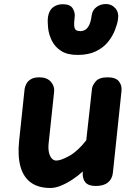

<svg xmlns="http://www.w3.org/2000/svg" viewBox="-20 -926 684 956"><path d="M231 10Q170.5 10 133.2 -17.5Q96 -45 81.8 -97Q67.5 -149 75 -222.5L102.5 -482.5Q104 -493.5 110.5 -507.2Q117 -521 132.8 -531Q148.5 -541 176.5 -541Q213.5 -541 233 -519.2Q252.5 -497.5 249.5 -469.5L222 -210.5Q219.5 -184.5 224 -165.8Q228.5 -147 238 -136.8Q247.5 -126.5 260 -126.5Q283.5 -126.5 325.5 -150Q367.5 -173.5 409.5 -227.5L438 -484Q440 -501.5 457 -521.2Q474 -541 516 -541Q556 -541 572 -521Q588 -501 585 -473.5L542 -65Q538.5 -34.5 517.2 -17.2Q496 0 456 0Q420.5 0 405.2 -18Q390 -36 392 -68L392.5 -72.5Q369 -51 340.8 -32.2Q312.5 -13.5 284.2 -1.8Q256 10 231 10ZM366 -652.5Q314.5 -652.5 283.8 -672.8Q253 -693 238 -723.8Q223 -754.5 219.5 -786.5Q216 -818.5 219 -842.5Q224.5 -875 244.5 -890Q264.5 -905 292 -905Q329 -905 341.8 -884.5Q354.5 -864 352 -843Q348 -812.5 349.5 -797Q351 -781.5 358.8 -776.2Q366.5 -771 380 -771Q392.5 -771 403.8 -777.2Q415 -783.5 423.8 -800.8Q432.5 -818 436.5 -850Q440.5 -876.5 460.8 -891.2Q481 -906 508 -906Q535.5 -906 554.2 -885Q573 -864 567.5 -829.5Q564 -806 552.2 -775.8Q540.5 -745.5 517.8 -717.2Q495 -689 458 -670.8Q421 -652.5 366 -652.5Z"/></svg>

Font: Edu NSW ACT Cursive
Style: Regular
Weight: 400
Designer: Tina and Corey Anderson, Eben Sorkin, Mirko Velimirovic
Foundry: Sorkin Type Co.
Version: Version 2.000